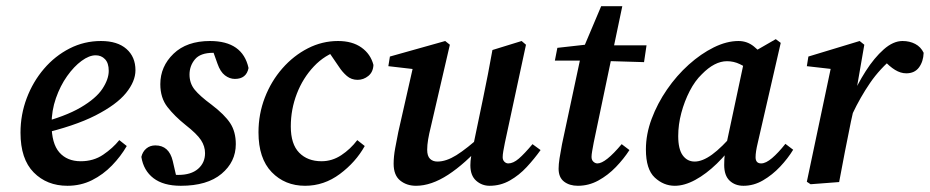

<svg xmlns="http://www.w3.org/2000/svg" viewBox="-20 -586 2993 618"><path d="M197 12Q131 12 88.5 -31Q46 -74 46 -159Q46 -217 66 -270Q86 -323 121.5 -364.5Q157 -406 204 -430Q251 -454 305 -454Q358 -454 387 -428.5Q416 -403 416 -360Q416 -324 385.5 -286.5Q355 -249 287.5 -214.5Q220 -180 108 -154L105 -189Q190 -211 239.5 -240Q289 -269 309.5 -300Q330 -331 330 -358Q330 -383 318 -395.5Q306 -408 288 -408Q267 -408 242.5 -390Q218 -372 196 -341Q174 -310 160 -270Q146 -230 146 -186Q146 -124 171 -95.5Q196 -67 240 -67Q281 -67 312 -88Q343 -109 364 -135L388 -116Q369 -83 340.5 -53.5Q312 -24 276 -6Q240 12 197 12Z M551 -3 504 -29Q519 -25 530 -24Q541 -23 554 -23Q595 -23 617.5 -42.5Q640 -62 640 -93Q640 -115 627 -135Q614 -155 577 -184Q542 -212 519 -241.5Q496 -271 496 -315Q496 -372 538.5 -413Q581 -454 656 -454Q761 -454 780 -367Q773 -332 736 -332Q719 -332 704 -343.5Q689 -355 680 -381L660 -437L704 -413Q687 -416 666 -416Q625 -416 607.5 -395Q590 -374 590 -346Q590 -318 606.5 -297.5Q623 -277 661 -249Q703 -217 721 -189.5Q739 -162 739 -122Q739 -65 693 -26.5Q647 12 562 12Q506 12 474 -12.5Q442 -37 435 -81Q439 -98 451 -108Q463 -118 480 -118Q524 -118 536 -68Z M962 12Q897 12 854.5 -32Q812 -76 812 -160Q812 -219 832.5 -272Q853 -325 889 -366Q925 -407 971 -430.5Q1017 -454 1068 -454Q1114 -454 1143.5 -433Q1173 -412 1182 -377Q1181 -354 1165.5 -341.5Q1150 -329 1131 -329Q1111 -329 1096.5 -341.5Q1082 -354 1071 -371L1030 -431L1073 -424Q1026 -410 990.5 -372.5Q955 -335 935.5 -284.5Q916 -234 916 -179Q916 -122 943 -94.5Q970 -67 1015 -67Q1049 -67 1078.5 -86.5Q1108 -106 1130 -135L1154 -116Q1125 -64 1074 -26Q1023 12 962 12Z M1319 12Q1289 12 1268 -5Q1247 -22 1247 -59Q1247 -82 1252 -109Q1257 -136 1262 -161L1313 -386L1325 -362L1230 -373L1235 -404L1413 -454L1428 -442L1367 -179Q1361 -155 1358 -137Q1355 -119 1355 -104Q1355 -84 1364 -75Q1373 -66 1388 -66Q1416 -66 1449 -86.5Q1482 -107 1533 -153L1536 -125Q1477 -59 1422.5 -23.5Q1368 12 1319 12ZM1556 12Q1531 12 1512.5 -4.5Q1494 -21 1494 -54Q1494 -68 1496.5 -82.5Q1499 -97 1504 -121L1535 -270Q1543 -308 1550.5 -347Q1558 -386 1565 -425L1659 -454L1673 -442L1605 -126Q1602 -111 1600 -99.5Q1598 -88 1598 -80Q1598 -71 1603.5 -65.5Q1609 -60 1616 -60Q1632 -60 1650 -75.5Q1668 -91 1694 -122L1720 -103Q1700 -75 1675.5 -48.5Q1651 -22 1621 -5Q1591 12 1556 12Z M1766 -391 1774 -432 1890 -445V-440H2061L2053 -386L1885 -391ZM1789 -122 1852 -417 1915 -566H1983L1891 -127Q1888 -111 1886 -99.5Q1884 -88 1884 -81Q1884 -71 1890 -65.5Q1896 -60 1903 -60Q1929 -60 1981 -122L2006 -103Q1988 -75 1962.5 -48.5Q1937 -22 1906 -5Q1875 12 1840 12Q1813 12 1795.5 -1.5Q1778 -15 1778 -43Q1778 -57 1781 -76.5Q1784 -96 1789 -122Z M2152 12Q2116 12 2087.5 -14.5Q2059 -41 2059 -105Q2059 -154 2077.5 -203.5Q2096 -253 2127 -298Q2158 -343 2197 -378Q2236 -413 2277.5 -433.5Q2319 -454 2357 -454Q2385 -454 2406.5 -436.5Q2428 -419 2448 -393L2398 -357Q2381 -370 2361.5 -379.5Q2342 -389 2320 -389Q2280 -389 2239 -347Q2217 -326 2200 -293Q2183 -260 2173 -222.5Q2163 -185 2163 -148Q2163 -106 2177.5 -86Q2192 -66 2216 -66Q2241 -66 2272 -88.5Q2303 -111 2345 -160L2351 -135Q2322 -93 2287.5 -59.5Q2253 -26 2218 -7Q2183 12 2152 12ZM2373 12Q2346 12 2328.5 -4.5Q2311 -21 2311 -55Q2311 -74 2313 -91.5Q2315 -109 2320 -131L2378 -403L2477 -460L2493 -448L2419 -126Q2412 -97 2412 -80Q2412 -60 2430 -60Q2445 -60 2465 -77Q2485 -94 2508 -123L2533 -104Q2516 -76 2491 -49.5Q2466 -23 2436 -5.5Q2406 12 2373 12Z M2724 -220 2718 -265Q2739 -314 2766.5 -357Q2794 -400 2824.5 -427Q2855 -454 2885 -454Q2908 -454 2926 -444.5Q2944 -435 2953 -416Q2952 -388 2938 -369Q2924 -350 2897 -350Q2879 -350 2861 -361Q2843 -372 2825 -392L2813 -405L2858 -403Q2812 -365 2780.5 -319Q2749 -273 2724 -220ZM2577 -1 2657 -380 2691 -360 2577 -373 2582 -404 2747 -454 2762 -442 2736 -292 2738 -280 2719 -195Q2709 -146 2699.5 -97.5Q2690 -49 2681 0L2589 7Z"/></svg>

Font: Lisu Bosa ExtraBold
Style: Italic
Weight: 800
Italic angle: -19°
Designer: David Morse, Annie Olsen, Victor Gaultney, Frank Grießhammer (Latin)
Foundry: SIL International
Version: Version 2.000